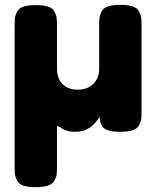

<svg xmlns="http://www.w3.org/2000/svg" viewBox="-20 -548 641 788"><path d="M389 -69Q352 -7 290 -7Q257 -7 238.5 -18.5Q220 -30 214 -32V134Q214 157 212.5 168.5Q211 180 203 194Q195 208 176 214Q157 220 126 220Q95 220 76.5 214Q58 208 50.5 193.5Q43 179 41.5 167.5Q40 156 40 133V-441Q40 -464 41.5 -475Q43 -486 50.5 -500.5Q58 -515 77 -521Q96 -527 127 -527Q158 -527 177 -521Q196 -515 203.5 -500.5Q211 -486 212.5 -474.5Q214 -463 214 -440V-266Q214 -225 237 -202.5Q260 -180 299.5 -180Q339 -180 363 -203.5Q387 -227 387 -267V-441Q387 -464 388.5 -475.5Q390 -487 397.5 -501.5Q405 -516 424 -522Q443 -528 474 -528Q505 -528 524 -522Q543 -516 550.5 -501Q558 -486 559.5 -474.5Q561 -463 561 -440V-93Q561 -70 559.5 -58.5Q558 -47 550 -33Q537 -7 473 -7Q414 -7 399 -30Q389 -46 389 -69Z"/></svg>

Font: Fredoka One
Style: Regular
Weight: 400
Version: Version 1.001;April 7, 2020;FontCreator 12.0.0.2522 64-bit